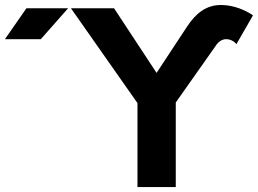

<svg xmlns="http://www.w3.org/2000/svg" viewBox="-20 -756 1042 776"><path d="M690.4 -341.8 851.1 -569.8C861.8 -586.9 877 -597.7 894 -597.7C902.8 -597.7 911.6 -595.7 920.9 -590.3C926.8 -586.9 931.6 -582.5 935.5 -577.6L1002.4 -693.8C997.6 -697.8 991.7 -700.7 986.3 -704.1C950.2 -724.6 910.6 -735.8 872.6 -735.8C813.5 -735.8 771 -702.1 735.4 -647.5L612.8 -461.4L440.9 -722.7H266.6L535.6 -339.4V0H690.4ZM145 -597.7 255.4 -722.7H86.9L0 -597.7Z"/></svg>

Font: Giphurs ExtraBold
Style: Regular
Weight: 800
Version: Version 1.000